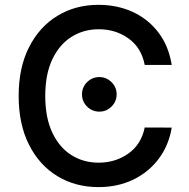

<svg xmlns="http://www.w3.org/2000/svg" viewBox="-20 -757 775 787"><path d="M383.5 9.9Q289.1 9.9 215.2 -35Q141.3 -79.9 98.9 -163.7Q56.5 -247.5 56.5 -363.6Q56.5 -480.1 99.1 -563.7Q141.7 -647.4 215.6 -692.3Q289.4 -737.2 383.5 -737.2Q460.6 -737.2 524 -708.1Q587.4 -679 629.4 -623.8Q671.5 -568.5 683.9 -490.8H573.2Q559.7 -561.4 506.9 -599.3Q454.2 -637.1 384.6 -637.1Q322.1 -637.1 272.4 -605.5Q222.7 -573.9 194.1 -513Q165.5 -452.1 165.5 -363.6Q165.5 -274.9 194.2 -213.8Q223 -152.7 272.5 -121.4Q322.1 -90.2 384.2 -90.2Q453.1 -90.2 506 -127.5Q558.9 -164.8 573.2 -234.4L683.9 -234Q672.2 -162.3 631.4 -107.2Q590.6 -52.2 527 -21.1Q463.4 9.9 383.5 9.9ZM387.1 -299.4Q358 -299.4 337 -320.1Q316.1 -340.9 316.1 -370.4Q316.1 -399.5 337 -420.3Q358 -441.1 387.1 -441.1Q416.2 -441.1 437.1 -420.3Q458.1 -399.5 458.1 -370.4Q458.1 -340.9 437.1 -320.1Q416.2 -299.4 387.1 -299.4Z"/></svg>

Font: Linik Sans Medium
Style: Regular
Weight: 500
Designer: Rasmus Andersson (font), Cristiano Sobral (main changes)
Foundry: rsms
Version: Version 3.018;June 1, 2022;FontCreator 14.0.0.2814 64-bit; t